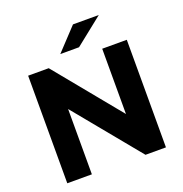

<svg xmlns="http://www.w3.org/2000/svg" viewBox="-155 -1038 1119 1174"><g transform="rotate(-20 404.0 -450.5)"><path d="M83 0V-700H217L630 -196H565V-700H725V0H592L178 -504H243V0ZM313 -757 448 -901H616L435 -757Z"/></g></svg>

Font: Montserrat Thin
Style: Bold
Weight: 700
Version: Version 9.000